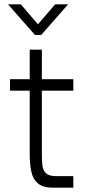

<svg xmlns="http://www.w3.org/2000/svg" viewBox="-20 -865 395 885"><path d="M141 -704 17 -845H76L155 -753L234 -845H294L170 -704ZM26 -500H117V-636H173V-500H318V-447H173V-150Q173 -124 175.5 -102Q178 -80 192 -66.5Q206 -53 241 -53H318V0H222Q178 0 155 -19.5Q132 -39 124.5 -73.5Q117 -108 117 -152V-447H26Z"/></svg>

Font: Haskoy Light
Style: Regular
Weight: 300
Designer: Ertekin Erdin
Foundry: Ertekin Erdin
Version: Version 2.000; ttfautohint (v1.8.4.7-5d5b)